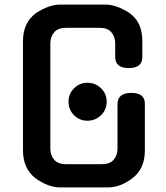

<svg xmlns="http://www.w3.org/2000/svg" viewBox="-20 -814 724 835"><path d="M134 -39Q80 -81 80 -160V-635Q80 -714 134 -755H133Q192 -794 241 -794H439Q488 -794 547 -755H546Q599 -716 599 -635V-566Q599 -518 540 -518Q481 -518 481 -566V-626Q481 -654 464.5 -673.5Q448 -693 414 -693H267Q232 -693 215.5 -673.5Q199 -654 199 -626V-168Q199 -139 215.5 -119.5Q232 -100 267 -100H424Q458 -100 474.5 -119.5Q491 -139 491 -168V-361Q491 -410 551 -410Q610 -410 610 -363V-160Q610 -80 556 -39Q504 1 449 1H241Q190 1 134 -39ZM360 -289Q326 -289 302 -313Q278 -337 278 -372Q278 -406 302 -430Q326 -454 360 -454Q395 -454 419.5 -430Q444 -406 444 -372Q444 -337 419.5 -313Q395 -289 360 -289Z"/></svg>

Font: Gugi Cyrillic
Style: Regular
Weight: 400
Foundry: TAE System & Typefaces Co.
Version: Version 3.10 September 15, 2020